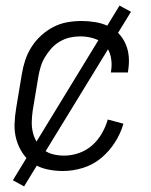

<svg xmlns="http://www.w3.org/2000/svg" viewBox="-20 -603 540 686"><path d="M205 8Q176 8 148.5 2Q121 -4 98.5 -18.5Q76 -33 61 -55.5Q46 -78 38.5 -104.5Q31 -131 32 -160Q33 -189 38 -218L58 -338Q62 -363 70 -387.5Q78 -412 92.5 -435Q107 -458 127.5 -476.5Q148 -495 171.5 -507Q195 -519 220.5 -523.5Q246 -528 271 -528Q296 -528 320 -524Q344 -520 365.5 -510.5Q387 -501 403 -484.5Q419 -468 428.5 -446.5Q438 -425 440 -401Q442 -377 438 -352L437 -344H376L377 -350Q381 -375 376 -399.5Q371 -424 355.5 -441Q340 -458 316 -465.5Q292 -473 267 -473Q248 -473 230 -469Q212 -465 194.5 -455Q177 -445 164 -430.5Q151 -416 141 -399.5Q131 -383 125.5 -365Q120 -347 117 -329L97 -209Q94 -188 93.5 -168Q93 -148 97.5 -129.5Q102 -111 112 -94.5Q122 -78 137 -67Q152 -56 170.5 -51.5Q189 -47 210 -47Q235 -47 261.5 -56Q288 -65 309 -83.5Q330 -102 344 -126.5Q358 -151 365 -176L421 -161Q411 -126 390.5 -94Q370 -62 341 -38Q312 -14 276 -3Q240 8 205 8ZM66 63 26 41 407 -583 448 -561Z"/></svg>

Font: Iosevka Term Curly Light
Style: Italic
Weight: 300
Italic angle: -9°
Designer: Belleve Invis
Foundry: Belleve Invis
Version: Version 32.3.0